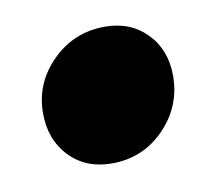

<svg xmlns="http://www.w3.org/2000/svg" viewBox="-39 -451 318 291"><g transform="rotate(-10 120.0 -306.0)"><path d="M23 -296Q23 -342 56.5 -375.5Q90 -409 138 -409Q177 -409 202 -383.5Q227 -358 227 -318Q227 -271 194 -237Q161 -203 113 -203Q73 -203 48 -229Q23 -255 23 -296Z"/></g></svg>

Font: FiraGO Heavy
Style: Italic
Weight: 900
Italic angle: -8°
Designer: bBox Type GmbH
Foundry: bBox Type GmbH
Version: Version 1.001